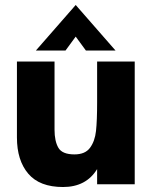

<svg xmlns="http://www.w3.org/2000/svg" viewBox="-20 -740 616 771"><path d="M48 -188V-493H199V-219Q199 -173 214.5 -146.5Q230 -120 279 -120Q322 -120 341.5 -146.5Q361 -173 365.5 -214Q370 -255 370 -330V-493H521V0H370V-61Q326 11 233 11Q139 11 93.5 -42.5Q48 -96 48 -188ZM284 -720 444 -537H325L284 -593L243 -537H124Z"/></svg>

Font: Hanken Grotesk Black
Style: Regular
Weight: 900
Designer: Alfredo Marco Pradil
Foundry: Hanken Design Co.
Version: Version 3.014